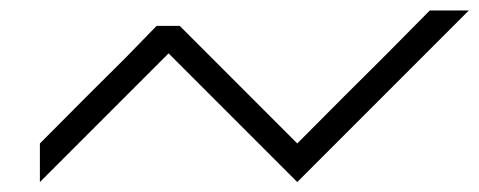

<svg xmlns="http://www.w3.org/2000/svg" viewBox="-20 -687 931 373"><path d="M557.5 -408.3Q656.7 -508.3 724.2 -575L815 -666.7H890.8L557.5 -333.3L307.5 -583.3L57.5 -333.3V-408.3Q156.7 -508.3 224.2 -575L284.2 -636.7H329.2Z"/></svg>

Font: 0xA000
Style: Regular
Weight: 400
Version: Version 0.1